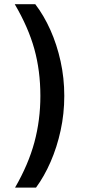

<svg xmlns="http://www.w3.org/2000/svg" viewBox="-20 -747 399 904"><path d="M50.8 136.4H149.5Q188.2 83.8 218.2 15.1Q248.2 -53.6 265.4 -132.6Q282.7 -211.6 282.7 -295.5Q282.7 -379.3 265.3 -458.3Q247.9 -537.3 217.2 -606Q186.4 -674.7 146 -727.3H49.4Q113.3 -618.6 141.7 -516.2Q170.1 -413.7 170.1 -295.5Q170.1 -181.5 141.9 -76.9Q113.6 27.7 50.8 136.4Z"/></svg>

Font: Interface
Style: Bold
Weight: 700
Designer: Rasmus Andersson
Foundry: rsms
Version: Version 1.8